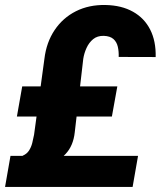

<svg xmlns="http://www.w3.org/2000/svg" viewBox="-22 -740 636 760"><path d="M502.9 0H-2L19.5 -123H524.4ZM420.9 -278.8H44.9L65.9 -397.9H442.4ZM307.6 -507.3 273.9 -216.3Q268.1 -162.6 237.5 -130.4Q207 -98.1 160.2 -77.6L67.4 -123.5Q84 -130.4 92.8 -144Q101.6 -157.7 105.7 -174.3Q109.9 -190.9 112.8 -206.5L153.8 -507.3Q161.6 -572.3 194.1 -620.8Q226.6 -669.4 278.6 -695.6Q330.6 -721.7 396.5 -720.2Q459.5 -718.8 504.4 -693.6Q549.3 -668.5 572.5 -622.8Q595.7 -577.1 594.2 -514.2L447.8 -514.6Q448.7 -536.1 444.3 -555.2Q439.9 -574.2 426.8 -585.7Q413.6 -597.2 388.7 -598.1Q363.3 -598.6 346.7 -585Q330.1 -571.3 320.6 -550.3Q311 -529.3 307.6 -507.3Z"/></svg>

Font: Roboto ExtraBold
Style: Italic
Weight: 800
Designer: Christian Robertson
Foundry: Google
Version: Version 3.009; 2024